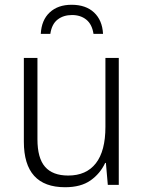

<svg xmlns="http://www.w3.org/2000/svg" viewBox="-20 -775 603 805"><path d="M253 10Q80 10 80 -181V-532H137V-191Q137 -112 169 -75.5Q201 -39 266 -39Q342 -39 382 -90.5Q422 -142 422 -243V-532H478V0H432L424 -92H421Q400 -47 359.5 -18.5Q319 10 253 10ZM280 -755Q340 -755 374.5 -722.5Q409 -690 412 -633H372Q366 -673 342 -692.5Q318 -712 282 -712Q246 -712 221.5 -693Q197 -674 191 -633H151Q154 -691 188.5 -723Q223 -755 280 -755Z"/></svg>

Font: Noto Sans Mono SemiCondensed Light
Style: Regular
Weight: 300
Width: 4
Designer: Monotype Design Team
Foundry: Monotype Imaging Inc.
Version: Version 2.014; ttfautohint (v1.8.4.7-5d5b)